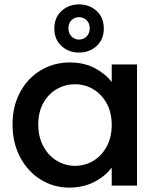

<svg xmlns="http://www.w3.org/2000/svg" viewBox="-20 -844 718 873"><path d="M37 -278Q37 -361 71.5 -425Q106 -489 165.5 -524.5Q225 -560 297 -560Q362 -560 410.5 -534.5Q459 -509 488 -471V-551H603V0H488V-82Q459 -43 409 -17Q359 9 295 9Q224 9 165 -27.5Q106 -64 71.5 -129.5Q37 -195 37 -278ZM488 -276Q488 -333 464.5 -375Q441 -417 403 -439Q365 -461 321 -461Q277 -461 239 -439.5Q201 -418 177.5 -376.5Q154 -335 154 -278Q154 -221 177.5 -178Q201 -135 239.5 -112.5Q278 -90 321 -90Q365 -90 403 -112Q441 -134 464.5 -176.5Q488 -219 488 -276ZM452 -714Q452 -665 419.5 -635Q387 -605 339 -605Q292 -605 259.5 -635Q227 -665 227 -714Q227 -764 259.5 -794Q292 -824 339 -824Q387 -824 419.5 -794Q452 -764 452 -714ZM388 -715Q388 -738 374 -752Q360 -766 339 -766Q319 -766 305 -752Q291 -738 291 -715Q291 -693 305 -678.5Q319 -664 339 -664Q360 -664 374 -678.5Q388 -693 388 -715Z"/></svg>

Font: Poppins Cyr Med
Style: Regular
Weight: 500
Designer: Ninad Kale (Devanagari), Jonny Pinhorn (Latin)
Foundry: Indian Type Foundry
Version: 4.004